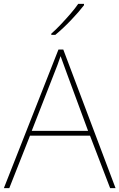

<svg xmlns="http://www.w3.org/2000/svg" viewBox="-20 -972 617 992"><path d="M549 0 445 -271H135L28 0H0L282 -716H307L577 0ZM325 -594Q319 -611 311 -632.5Q303 -654 293 -682Q286 -660 277 -636.5Q268 -613 260 -593L144 -296H435ZM414 -945Q388 -911 347 -868Q306 -825 266 -792H245V-798Q268 -818 294.5 -846Q321 -874 345.5 -902.5Q370 -931 384 -952H414Z"/></svg>

Font: Noto Sans Khmer UI Thin
Style: Regular
Weight: 100
Designer: Danh Hong and the Monotype Design Team
Foundry: Monotype Imaging Inc.
Version: Version 2.002; ttfautohint (v1.8.4.7-5d5b)